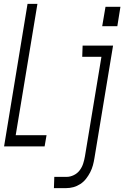

<svg xmlns="http://www.w3.org/2000/svg" viewBox="-20 -755 641 990"><path d="M1 0 122 -735H173L61 -58H220L210 0ZM585 -620H507L524 -720H601ZM258 215 260 157H324Q342 157 360.5 148Q379 139 391 123Q403 107 409 88Q415 69 418 51L503 -462H404L406 -520H563L467 60Q464 79 459 97.5Q454 116 445 133.5Q436 151 423.5 167Q411 183 394 194Q377 205 358.5 210Q340 215 321 215Z"/></svg>

Font: Iosevka SS04 Lt Ex Obl
Style: Regular
Weight: 300
Width: 7
Italic angle: -9°
Monospace: yes
Designer: Belleve Invis
Foundry: Belleve Invis
Version: Version 19.0.0; ttfautohint (v1.8.4)